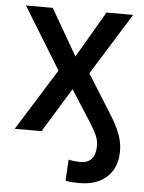

<svg xmlns="http://www.w3.org/2000/svg" viewBox="-53 -582 627 836"><g transform="rotate(5 260.0 -164.0)"><path d="M324.7 210.9Q309.6 210.9 293.9 209.7Q278.3 208.5 264.6 205.6L270 113.3Q279.3 115.7 294.9 117.4Q310.5 119.1 322.3 119.1Q353.5 119.1 370.6 100.1Q387.7 81.1 387.7 42.5Q387.7 26.9 383.8 12.9Q379.9 -1 370.4 -18.8Q360.8 -36.6 343.8 -63.5L260.3 -193.8L141.6 0H24.4L192.4 -269L26.4 -539.1H143.6L260.3 -336.9L378.4 -539.1H495.1L327.1 -269L433.1 -100.1Q453.6 -67.4 466.1 -40.8Q478.5 -14.2 484.1 9.5Q489.7 33.2 489.7 56.6Q489.7 104.5 470 139.2Q450.2 173.8 413.3 192.4Q376.5 210.9 324.7 210.9Z"/></g></svg>

Font: Inter 18pt Medium
Style: Regular
Weight: 500
Designer: Rasmus Andersson
Foundry: rsms
Version: Version 4.001;git-66647c0bb